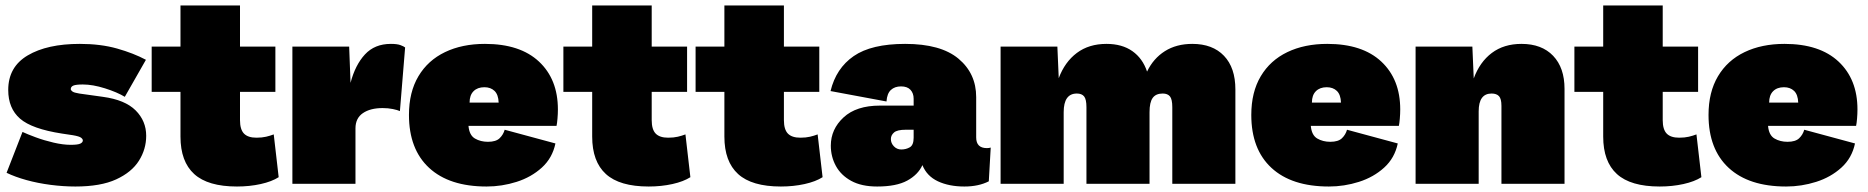

<svg xmlns="http://www.w3.org/2000/svg" viewBox="-20 -670 6809 700"><path d="M255 10Q211 10 164.5 4Q118 -2 76.5 -13.5Q35 -25 4 -40L62 -189Q79 -181 110 -169.5Q141 -158 175.5 -150Q210 -142 238 -142Q264 -142 273 -146.5Q282 -151 282 -158Q282 -163 275.5 -168Q269 -173 246 -177L206 -183Q96 -200 53 -237.5Q10 -275 10 -342Q10 -426 81 -468Q152 -510 271 -510Q347 -510 407 -493Q467 -476 512 -452L435 -317Q407 -334 362.5 -348Q318 -362 282 -362Q257 -362 247.5 -358Q238 -354 238 -345Q238 -341 244 -336.5Q250 -332 269 -329L355 -317Q436 -306 474.5 -267.5Q513 -229 513 -175Q513 -126 486.5 -84Q460 -42 403.5 -16Q347 10 255 10Z M978 -180 996 -24Q971 -8 930.5 1Q890 10 844 10Q738 10 688 -35.5Q638 -81 638 -172V-335H533V-500H638V-650H855V-500H984V-335H855V-232Q855 -198 869.5 -183Q884 -168 915 -168Q935 -168 950 -171.5Q965 -175 978 -180Z M1046 0V-500H1253L1258 -368Q1275 -433 1310.5 -471.5Q1346 -510 1405 -510Q1428 -510 1440 -505.5Q1452 -501 1457 -497L1438 -265Q1429 -269 1412 -272.5Q1395 -276 1375 -276Q1330 -276 1303 -257.5Q1276 -239 1276 -202V0Z M1754 10Q1618 10 1544.5 -58Q1471 -126 1471 -251Q1471 -334 1505.5 -392Q1540 -450 1602.5 -480Q1665 -510 1748 -510Q1876 -510 1945 -445.5Q2014 -381 2014 -271Q2014 -255 2012.5 -237.5Q2011 -220 2009 -211H1688Q1691 -177 1711.5 -165Q1732 -153 1759 -153Q1788 -153 1801.5 -166Q1815 -179 1820 -197L2005 -147Q1994 -94 1955.5 -59Q1917 -24 1863.5 -7Q1810 10 1754 10ZM1692 -296H1798Q1797 -325 1783 -338.5Q1769 -352 1746 -352Q1721 -352 1706.5 -337.5Q1692 -323 1692 -296Z M2479 -180 2497 -24Q2472 -8 2431.5 1Q2391 10 2345 10Q2239 10 2189 -35.5Q2139 -81 2139 -172V-335H2034V-500H2139V-650H2356V-500H2485V-335H2356V-232Q2356 -198 2370.5 -183Q2385 -168 2416 -168Q2436 -168 2451 -171.5Q2466 -175 2479 -180Z M2961 -180 2979 -24Q2954 -8 2913.5 1Q2873 10 2827 10Q2721 10 2671 -35.5Q2621 -81 2621 -172V-335H2516V-500H2621V-650H2838V-500H2967V-335H2838V-232Q2838 -198 2852.5 -183Q2867 -168 2898 -168Q2918 -168 2933 -171.5Q2948 -175 2961 -180Z M3311 -310Q3311 -330 3299.5 -342.5Q3288 -355 3265 -355Q3242 -355 3228 -342Q3214 -329 3212 -300L3008 -338Q3028 -421 3092.5 -465.5Q3157 -510 3280 -510Q3410 -510 3474.5 -456Q3539 -402 3539 -316V-169Q3539 -130 3578 -130Q3586 -130 3592 -132L3585 -9Q3548 10 3496 10Q3440 10 3399.5 -9Q3359 -28 3343 -68Q3327 -33 3287.5 -11.5Q3248 10 3178 10Q3121 10 3083.5 -10.5Q3046 -31 3027.5 -65Q3009 -99 3009 -139Q3009 -199 3055.5 -242Q3102 -285 3188 -285H3311ZM3266 -125Q3283 -125 3297 -133Q3311 -141 3311 -168V-197H3282Q3251 -197 3239.5 -187Q3228 -177 3228 -163Q3228 -148 3239 -136.5Q3250 -125 3266 -125Z M3628 0V-500H3835L3840 -385Q3862 -444 3906 -477Q3950 -510 4014 -510Q4071 -510 4108.5 -483.5Q4146 -457 4162 -409Q4185 -457 4227 -483.5Q4269 -510 4327 -510Q4401 -510 4442.5 -466.5Q4484 -423 4484 -344V0H4254V-279Q4254 -308 4245.5 -318.5Q4237 -329 4219 -329Q4194 -329 4182.5 -313Q4171 -297 4171 -261V0H3941V-279Q3941 -308 3932.5 -318.5Q3924 -329 3906 -329Q3858 -329 3858 -261V0Z M4825 10Q4689 10 4615.5 -58Q4542 -126 4542 -251Q4542 -334 4576.5 -392Q4611 -450 4673.5 -480Q4736 -510 4819 -510Q4947 -510 5016 -445.5Q5085 -381 5085 -271Q5085 -255 5083.5 -237.5Q5082 -220 5080 -211H4759Q4762 -177 4782.5 -165Q4803 -153 4830 -153Q4859 -153 4872.5 -166Q4886 -179 4891 -197L5076 -147Q5065 -94 5026.5 -59Q4988 -24 4934.5 -7Q4881 10 4825 10ZM4763 -296H4869Q4868 -325 4854 -338.5Q4840 -352 4817 -352Q4792 -352 4777.5 -337.5Q4763 -323 4763 -296Z M5141 0V-500H5348L5353 -384Q5375 -444 5419 -477Q5463 -510 5527 -510Q5601 -510 5642.5 -466.5Q5684 -423 5684 -346V0H5454V-284Q5454 -310 5445 -319.5Q5436 -329 5418 -329Q5371 -329 5371 -264V0Z M6165 -180 6183 -24Q6158 -8 6117.5 1Q6077 10 6031 10Q5925 10 5875 -35.5Q5825 -81 5825 -172V-335H5720V-500H5825V-650H6042V-500H6171V-335H6042V-232Q6042 -198 6056.5 -183Q6071 -168 6102 -168Q6122 -168 6137 -171.5Q6152 -175 6165 -180Z M6492 10Q6356 10 6282.5 -58Q6209 -126 6209 -251Q6209 -334 6243.5 -392Q6278 -450 6340.5 -480Q6403 -510 6486 -510Q6614 -510 6683 -445.5Q6752 -381 6752 -271Q6752 -255 6750.5 -237.5Q6749 -220 6747 -211H6426Q6429 -177 6449.5 -165Q6470 -153 6497 -153Q6526 -153 6539.5 -166Q6553 -179 6558 -197L6743 -147Q6732 -94 6693.5 -59Q6655 -24 6601.5 -7Q6548 10 6492 10ZM6430 -296H6536Q6535 -325 6521 -338.5Q6507 -352 6484 -352Q6459 -352 6444.5 -337.5Q6430 -323 6430 -296Z"/></svg>

Font: Prodigy Sans Black
Style: Regular
Weight: 900
Designer: Wei Huang
Foundry: Wei Huang
Version: Version 1.003; ttfautohint (v1.8.3)